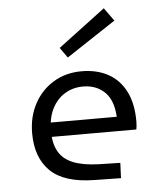

<svg xmlns="http://www.w3.org/2000/svg" viewBox="-54 -797 721 852"><g transform="rotate(-5 307.0 -371.0)"><path d="M356.8 -62.7 453.4 -60.4 450.5 7.5 332.2 5.5Q197.1 3.5 136 -56.8Q75 -117 75 -224.6Q75 -298.8 106.3 -356.6Q137.6 -414.4 192.2 -447.3Q246.7 -480.3 317.1 -480.3Q384.9 -480.3 435.1 -452.9Q485.3 -425.5 512.8 -371.6Q540.4 -317.8 540.4 -238.1Q540.4 -227.4 539.5 -218Q538.5 -208.5 537.2 -201.7H118.5V-265.5H490.5L456.3 -242.1Q456.3 -331.5 418.1 -371.9Q379.9 -412.3 317.4 -412.3Q273.5 -412.3 237.5 -390.8Q201.5 -369.3 180.3 -328.3Q159.1 -287.2 159.1 -227.7Q159.1 -173 179.1 -137Q199.1 -101 242.8 -83Q286.6 -65 356.8 -62.7ZM229.8 -591.8 440 -750.1 482.1 -691.6 262.1 -546.3Z"/></g></svg>

Font: Intel One Mono Light
Style: Regular
Weight: 300
Monospace: yes
Designer: Fred Shallcrass
Foundry: Frere-Jones Type LLC
Version: Version 1.004